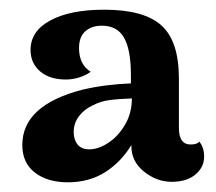

<svg xmlns="http://www.w3.org/2000/svg" viewBox="-20 -739 445 396"><path d="M401 -416Q401 -394 383 -379Q365 -364 334 -364Q303 -364 276.5 -385.5Q250 -407 251 -440Q230 -405 197 -384Q164 -363 120 -363Q78 -363 52 -383Q26 -403 26 -440Q26 -522 150 -554Q197 -565 250 -567V-584Q250 -636 236 -661Q222 -686 190 -686Q169 -686 156 -674.5Q143 -663 143 -640Q143 -606 167 -591Q158 -584 144 -579.5Q130 -575 116 -575Q82 -575 62.5 -592Q43 -609 43 -636Q43 -675 84 -697Q125 -719 195 -719Q277 -719 313 -686.5Q349 -654 349 -577V-475Q349 -441 373 -441Q387 -441 391 -447Q401 -435 401 -416ZM252 -536Q224 -535 205.5 -532.5Q187 -530 172 -522Q154 -514 143 -499.5Q132 -485 132 -467Q132 -451 140 -441Q148 -431 164 -431Q183 -431 203.5 -444.5Q224 -458 238 -482Q252 -506 252 -536Z"/></svg>

Font: Arima Madurai Black
Style: Regular
Weight: 900
Designer: Joana Correia and Natanael Gama
Foundry: NDISCOVER
Version: Version 1.019